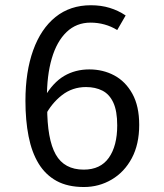

<svg xmlns="http://www.w3.org/2000/svg" viewBox="-20 -720 640 751"><path d="M335.5 -699.5Q375.5 -699.5 409 -689.2Q442.5 -679 471.5 -659.5L438.5 -602.5Q415 -617 388.8 -624.2Q362.5 -631.5 334 -631.5Q279 -631.5 240.5 -594.8Q202 -558 182.5 -491.2Q163 -424.5 163.5 -334.5L164.5 -302Q164.5 -175 198 -115.8Q231.5 -56.5 307.5 -56.5Q373 -56.5 405.8 -103Q438.5 -149.5 438.5 -229.5Q438.5 -286 423.2 -318.8Q408 -351.5 380.5 -365.5Q353 -379.5 316.5 -379.5Q263 -379.5 222 -347.5Q181 -315.5 155.5 -265.5L153.5 -339.5Q187.5 -397.5 231 -423Q274.5 -448.5 329.5 -448.5Q383 -448.5 427 -425Q471 -401.5 497.8 -353.2Q524.5 -305 524.5 -231.5Q524.5 -155.5 495.5 -101.2Q466.5 -47 417 -17.8Q367.5 11.5 308 11.5Q245 11.5 201.5 -12.2Q158 -36 131 -80.2Q104 -124.5 91.8 -186.8Q79.5 -249 79.5 -325.5Q79.5 -439.5 109.8 -523.5Q140 -607.5 197.2 -653.5Q254.5 -699.5 335.5 -699.5Z"/></svg>

Font: Fira Code Light
Style: Regular
Weight: 400
Monospace: yes
Version: Version 5.002